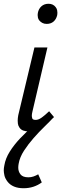

<svg xmlns="http://www.w3.org/2000/svg" viewBox="-42 -693 338 1020"><path d="M110 5Q94 5 81.5 0.5Q69 -4 61.5 -15Q54 -26 53 -36.5Q52 -47 52 -52Q52 -65 55 -81L141 -441H210L130 -99Q127 -87 127 -78Q127 -72 129.5 -64Q132 -56 148 -56Q162 -56 179 -68Q196 -80 219 -102L245 -71Q208 -34 174.5 -14.5Q141 5 110 5ZM206 -566Q193 -566 183.5 -571Q174 -576 167.5 -583.5Q161 -591 159.5 -599.5Q158 -608 158 -613Q158 -619 159 -624Q163 -646 178 -659.5Q193 -673 216 -673Q228 -673 237.5 -668.5Q247 -664 253.5 -655.5Q260 -647 261.5 -639Q263 -631 263 -625Q263 -620 262 -613Q257 -591 242.5 -578.5Q228 -566 206 -566ZM83 307Q54 307 32.5 298Q11 289 -2 272Q-15 255 -18.5 239Q-22 223 -22 212Q-22 200 -19 186Q-13 149 9.5 113Q32 77 65 42Q98 7 138 -27Q178 -61 220 -95L244 -71Q224 -49 194.5 -20.5Q165 8 136.5 40.5Q108 73 85.5 107.5Q63 142 57 177Q55 188 55 198Q55 218 67 233.5Q79 249 109 249Q123 249 136 244.5Q149 240 161 233L180 276Q160 291 135.5 299Q111 307 83 307Z"/></svg>

Font: Isabella Sans
Style: Italic
Weight: 400
Italic angle: -12°
Designer: Christian Thalmann (Catharsis Fonts), Cristiano Sobral
Foundry: The Isabella Sans Project Authors
Version: Version 2.026; ttfautohint (v1.8.4.7-5d5b-dirty)